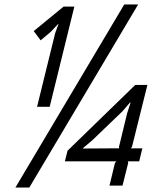

<svg xmlns="http://www.w3.org/2000/svg" viewBox="-20 -840 748 870"><path d="M556.2 -327.1 571.8 -375H568.8L534.2 -335L397.9 -204.1L356 -168.9V-167L520 -168L519 -173.8ZM316.9 -810.1 205.1 -356H147.9L230 -689.9L245.1 -731H243.2L209 -694.8L164.1 -657.2L132.8 -699.2L268.1 -810.1ZM543 -819.8H606L112.8 9.8H49.8ZM625 -168 610.8 -108.9H559.1L561 -102.1L535.2 1H476.1L501 -102.1L507.8 -108.9H273.9L286.1 -157.2L592.8 -455.1H647.9L578.1 -174.8L573.2 -168Z"/></svg>

Font: Sinkin Sans 300 Light Italic
Style: Regular
Weight: 300
Italic angle: -112°
Designer: Keith Bates
Foundry: K-Type
Version: Sinkin Sans (version 1.0)  by Keith Bates   •   © 2014   www